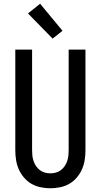

<svg xmlns="http://www.w3.org/2000/svg" viewBox="-20 -1001 540 1029"><path d="M250 8Q224 8 197.5 2.5Q171 -3 148.5 -16Q126 -29 108.5 -49.5Q91 -70 80.5 -94Q70 -118 66 -144Q62 -170 62 -196V-735H152V-196Q152 -181 153.5 -166.5Q155 -152 160 -137.5Q165 -123 173.5 -110.5Q182 -98 194 -89Q206 -80 220.5 -76Q235 -72 250 -72Q265 -72 279.5 -76Q294 -80 306 -89Q318 -98 326.5 -110.5Q335 -123 340 -137.5Q345 -152 346.5 -166.5Q348 -181 348 -196V-735H438V-196Q438 -170 434 -144Q430 -118 419.5 -94Q409 -70 391.5 -49.5Q374 -29 351.5 -16Q329 -3 302.5 2.5Q276 8 250 8ZM262 -794 130 -929 195 -981 315 -836Z"/></svg>

Font: Iosevka Custom Medium
Style: Regular
Weight: 500
Monospace: yes
Designer: Belleve Invis
Foundry: Belleve Invis
Version: Version 32.5.0; ttfautohint (v1.8.4)